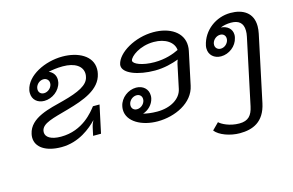

<svg xmlns="http://www.w3.org/2000/svg" viewBox="-92 -737 1792 1173"><g transform="rotate(-15 804.0 -150.5)"><path d="M203.3 -329.2C183.3 -329.2 170 -342.5 170 -361.7C170 -365 170 -367.5 170.8 -370.8C175.8 -394.2 197.5 -412.5 220.8 -412.5C240.8 -412.5 255 -398.3 255 -380C255 -376.7 255 -374.2 254.2 -370.8C249.2 -347.5 226.7 -329.2 203.3 -329.2ZM425 0H475L512.5 -175H470.8C447.5 -145.8 374.2 -45.8 235 -45.8C170 -45.8 139.2 -69.2 139.2 -98.3C139.2 -101.7 139.2 -105 140 -108.3C149.2 -154.2 216.7 -167.5 316.7 -195.8C423.3 -225.8 530.8 -264.2 550.8 -358.3C553.3 -368.3 554.2 -378.3 554.2 -388.3C554.2 -472.5 466.7 -516.7 368.3 -516.7C258.3 -516.7 139.2 -459.2 120.8 -370.8C119.2 -364.2 119.2 -358.3 119.2 -352.5C119.2 -310.8 150 -283.3 193.3 -283.3C243.3 -283.3 293.3 -320 304.2 -370.8C305 -376.7 305.8 -382.5 305.8 -387.5C305.8 -416.7 289.2 -438.3 264.2 -448.3C288.3 -453.3 318.3 -458.3 355.8 -458.3C430.8 -458.3 478.3 -427.5 478.3 -377.5C478.3 -371.7 477.5 -365 475.8 -358.3C465.8 -309.2 404.2 -280.8 304.2 -254.2C213.3 -230 85.8 -207.5 65 -108.3C63.3 -100.8 62.5 -93.3 62.5 -85.8C62.5 -25 121.7 16.7 221.7 16.7C332.5 16.7 411.7 -50.8 451.7 -92.5C445.8 -81.7 439.2 -66.7 435.8 -50Z M1059.2 -373.3C1025.8 -356.7 972.5 -337.5 905 -337.5C825.8 -337.5 773.3 -361.7 773.3 -380.8V-383.3C778.3 -407.5 840 -458.3 930.8 -458.3C1005 -458.3 1055.8 -421.7 1059.2 -373.3ZM754.2 -216.7C704.2 -216.7 655 -180 644.2 -129.2C642.5 -121.7 641.7 -114.2 641.7 -106.7C641.7 -30.8 730 16.7 830 16.7C939.2 16.7 1058.3 -37.5 1080 -141.7L1124.2 -350C1126.7 -360.8 1127.5 -371.7 1127.5 -381.7C1127.5 -466.7 1047.5 -516.7 943.3 -516.7C826.7 -516.7 712.5 -449.2 697.5 -379.2C696.7 -375.8 696.7 -373.3 696.7 -370.8C696.7 -321.7 788.3 -287.5 894.2 -287.5C952.5 -287.5 1005 -301.7 1045 -316.7C1041.7 -309.2 1039.2 -300.8 1036.7 -291.7L1005 -141.7C992.5 -80.8 926.7 -41.7 842.5 -41.7C805 -41.7 776.7 -46.7 755 -51.7C790 -63.3 819.2 -91.7 827.5 -129.2C829.2 -135.8 829.2 -141.7 829.2 -147.5C829.2 -188.3 797.5 -216.7 754.2 -216.7ZM745 -170.8C765 -170.8 778.3 -157.5 778.3 -138.3C778.3 -135 778.3 -132.5 777.5 -129.2C772.5 -105.8 750 -87.5 726.7 -87.5C706.7 -87.5 693.3 -100.8 693.3 -120C693.3 -123.3 693.3 -125.8 694.2 -129.2C699.2 -152.5 721.7 -170.8 745 -170.8Z M1233.3 -354.2C1231.7 -347.5 1231.7 -341.7 1231.7 -335.8C1231.7 -295 1263.3 -266.7 1306.7 -266.7C1356.7 -266.7 1405.8 -303.3 1416.7 -354.2C1418.3 -360.8 1419.2 -366.7 1419.2 -372.5C1419.2 -410.8 1390 -435 1350 -437.5C1368.3 -445 1390.8 -450 1416.7 -450C1464.2 -450 1493.3 -429.2 1493.3 -379.2C1493.3 -368.3 1492.5 -355.8 1489.2 -341.7L1400.8 75C1389.2 129.2 1365.8 158.3 1308.3 158.3C1246.7 158.3 1198.3 131.7 1183.3 116.7L1141.7 158.3C1167.5 192.5 1235 216.7 1295.8 216.7C1377.5 216.7 1451.7 188.3 1475.8 75L1564.2 -341.7C1567.5 -358.3 1569.2 -373.3 1569.2 -387.5C1569.2 -472.5 1507.5 -508.3 1429.2 -508.3C1337.5 -508.3 1253.3 -446.7 1233.3 -354.2ZM1334.2 -395.8C1354.2 -395.8 1367.5 -382.5 1367.5 -363.3C1367.5 -360 1367.5 -357.5 1366.7 -354.2C1361.7 -330.8 1340 -312.5 1316.7 -312.5C1296.7 -312.5 1282.5 -326.7 1282.5 -345C1282.5 -348.3 1282.5 -350.8 1283.3 -354.2C1288.3 -377.5 1310.8 -395.8 1334.2 -395.8Z"/></g></svg>

Font: BoonHome
Style: Book Oblique
Weight: 400
Italic angle: -12°
Designer: Sungsit Sawaiwan
Foundry: Sungsit Sawaiwan
Version: Version 0.2